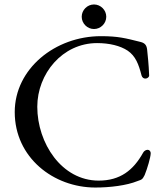

<svg xmlns="http://www.w3.org/2000/svg" viewBox="-20 -825 750 860"><path d="M401 -695C431 -695 456 -720 456 -750C456 -780 431 -805 401 -805C371 -805 346 -780 346 -750C346 -720 371 -695 401 -695ZM407 15C472 15 547 6 596 -14C617 -21 618 -22 628 -41C640 -70 655 -122 655 -138C655 -149 648 -154 641 -154C634 -154 625 -149 621 -141C577 -62 518 -16 422 -16C256 -16 147 -184 147 -347C147 -494 259 -632 415 -632C470 -632 519 -620 552 -598C587 -574 601 -538 614 -487C617 -477 624 -473 631 -473C640 -473 649 -480 648 -488C646 -540 642 -572 639 -603C637 -621 630 -632 610 -637C542 -654 509 -663 432 -663C227 -663 46 -517 46 -323C46 -119 220 15 407 15Z"/></svg>

Font: EB Garamond
Style: Regular
Weight: 400
Designer: Georg Duffner and Octavio Pardo
Foundry: Georg Duffner
Version: Version 1.000;PS 001.000;hotconv 1.0.88;makeotf.lib2.5.64775